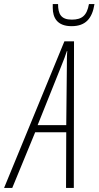

<svg xmlns="http://www.w3.org/2000/svg" viewBox="-87 -919 482 939"><path d="M263 -791C332 -791 364 -829 375 -899H348C338 -843 314 -823 264 -823C211 -823 197 -851 197 -899H171C171 -895 171 -889 171 -881C171 -832 193 -791 263 -791ZM-67 0H-27L85 -272H237L236 0H274L275 -717H228ZM97 -307 212 -594C225 -626 234 -650 240 -669H242C240 -650 240 -624 240 -595L237 -307Z"/></svg>

Font: Noto Sans ExtraCondensed ExtraLight
Style: Italic
Weight: 200
Width: 2
Italic angle: -12°
Designer: Monotype Design Team
Foundry: Monotype Imaging Inc.
Version: Version 2.013